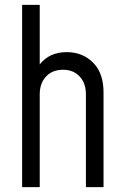

<svg xmlns="http://www.w3.org/2000/svg" viewBox="-20 -770 511 790"><path d="M71 0V-750H143.5V-505Q183 -555.5 255 -555.5Q319.5 -555.5 362.8 -512.5Q406 -469.5 406 -389.5V0H333.5V-382Q333.5 -427.5 307.8 -455.2Q282 -483 239.5 -483Q195.5 -483 169.5 -455.2Q143.5 -427.5 143.5 -382V0Z"/></svg>

Font: Mohave
Style: Regular
Weight: 400
Designer: Gumpita Rahayu
Foundry: Tokotype
Version: Version 2.003; ttfautohint (v1.8.3)